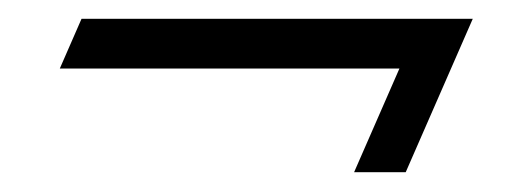

<svg xmlns="http://www.w3.org/2000/svg" viewBox="-20 -324 538 199"><path d="M347 -145.5 394 -253H42L64.5 -304.5H470L400.5 -145.5Z"/></svg>

Font: Libre Caslon Text
Style: Italic
Weight: 400
Italic angle: -22.583°
Designer: Pablo Impallari, Rodrigo Fuenzalida, Katja Schimmel
Foundry: Pablo Impallari, Rodrigo Fuenzalida
Version: Version 2.000